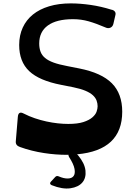

<svg xmlns="http://www.w3.org/2000/svg" viewBox="-20 -898 813 1131"><path d="M700 -240Q700 -13 434 11L440 17Q479 64 483.5 107Q488 150 465 177Q442 204 395 211Q348 218 285 193Q277 190 275.5 184Q274 178 280 172L305 145Q314 135 326 141Q356 154 379.5 153.5Q403 153 413.5 139Q424 125 419 97Q414 69 387 27Q382 19 384 14H371Q342 14 308.5 11.5Q275 9 239 3.5Q203 -2 167 -11Q131 -20 98 -32Q71 -41 73 -65L85 -209Q88 -246 120 -229Q151 -213 185 -201.5Q219 -190 253.5 -182.5Q288 -175 320.5 -171.5Q353 -168 382 -168Q437 -168 471 -179Q505 -190 524 -206.5Q543 -223 549 -240.5Q555 -258 555 -272Q555 -289 549 -305.5Q543 -322 527.5 -336.5Q512 -351 484 -363Q456 -375 412 -384L341 -398Q211 -423 152 -479Q93 -535 93 -633Q93 -690 114 -735.5Q135 -781 174 -812.5Q213 -844 269.5 -861Q326 -878 397 -878Q452 -878 514 -869Q576 -860 636 -841Q649 -839 656 -830.5Q663 -822 660 -810L648 -758Q644 -741 630.5 -735Q617 -729 602 -736Q546 -760 502 -772.5Q458 -785 410 -785Q313 -785 262 -748Q211 -711 211 -642Q211 -614 219 -593Q227 -572 245.5 -556.5Q264 -541 295.5 -529.5Q327 -518 375 -509L446 -495Q578 -469 639 -407.5Q700 -346 700 -240Z"/></svg>

Font: OpenDyslexic 3
Style: Regular
Weight: 400
Designer: Abelardo Gonzalez
Version: Version 1.000;PS 001.001;hotconv 1.0.56